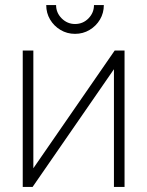

<svg xmlns="http://www.w3.org/2000/svg" viewBox="-20 -740 583 760"><path d="M434 -540H473V0H431V-466L109 0H70V-540H112V-74ZM277 -606Q245.5 -606 219.5 -621.5Q193.5 -637 178.2 -662.8Q163 -688.5 163 -720H202Q202 -689.5 224.2 -667.2Q246.5 -645 277 -645Q308.5 -645 330.2 -667.2Q352 -689.5 352 -720H391Q391 -688.5 375.8 -662.8Q360.5 -637 334.5 -621.5Q308.5 -606 277 -606Z"/></svg>

Font: Manrope Variable Light
Style: Regular
Weight: 200
Designer: Mikhail Sharanda
Foundry: Mikhail Sharanda
Version: Version 4.505